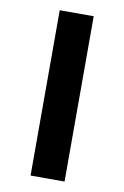

<svg xmlns="http://www.w3.org/2000/svg" viewBox="-77 -693 478 740"><g transform="rotate(10 162.0 -323.5)"><path d="M96 -647H229V0H96Z"/></g></svg>

Font: Syne
Style: Bold
Weight: 700
Designer: Lucas Descroix
Foundry: Bonjour Monde
Version: Version 2.200